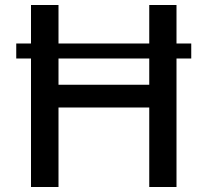

<svg xmlns="http://www.w3.org/2000/svg" viewBox="-20 -748 830 768"><path d="M745 -574H686V-728H577V-574H214V-728H104V-574H45V-514H104V0H214V-318H577V0H686V-514H745ZM214 -409V-514H577V-409Z"/></svg>

Font: Wafeq Medium
Style: Regular
Weight: 500
Designer: Rasmus Andersson & Azza Alameddine
Foundry: Google & TypeTogether
Version: Version 3.000;January 28, 2025;FontCreator 15.0.0.3014 64-bi